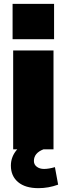

<svg xmlns="http://www.w3.org/2000/svg" viewBox="-20 -770 344 990"><path d="M44.9 -567.9V-750H258.8V-567.9ZM47.9 0V-509.8H255.9V0H204.1Q154.8 19 154.8 60.1Q154.8 78.6 169.7 89.8Q184.6 101.1 207 101.1Q231.4 101.1 263.2 91.8L279.8 182.1Q230 200.2 178.2 200.2Q110.4 200.2 73.2 168.9Q36.1 137.7 36.1 84Q36.1 37.1 68.8 0Z"/></svg>

Font: Mulish ExtraBlack
Style: Regular
Weight: 1000
Designer: Vernon Adams
Foundry: Vernon Adams
Version: Version 3.603; ttfautohint (v1.8.3)